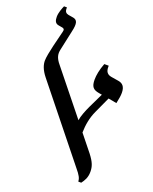

<svg xmlns="http://www.w3.org/2000/svg" viewBox="-160 -958 843 1057"><g transform="rotate(20 261.0 -430.0)"><path d="M432 10H449C463 -9 476 -29 476 -63C476 -94 468 -117 438 -156L361 -252C362 -296 369 -340 389 -383L432 -477L481 -468C487 -498 490 -513 490 -531C490 -568 474 -583 449 -587L406 -594C382 -598 371 -612 371 -639V-647H345C330 -608 324 -574 324 -549C324 -507 337 -493 372 -487L390 -484L349 -399C335 -370 320 -331 317 -308L116 -558C87 -592 86 -615 91 -639L116 -755C128 -806 121 -824 97 -829L67 -834C53 -837 45 -844 45 -864V-870H28C22 -857 10 -827 10 -803C10 -781 15 -764 37 -761L60 -757C70 -754 73 -750 69 -735C61 -700 31 -593 31 -553C31 -532 38 -503 68 -466L396 -57C423 -25 431 -9 432 10Z"/></g></svg>

Font: Noto Serif Hebrew SemiCondensed Medium
Style: Regular
Weight: 500
Width: 4
Designer: Monotype Design Team
Foundry: Monotype Imaging Inc.
Version: Version 2.004